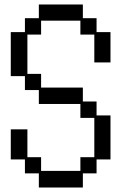

<svg xmlns="http://www.w3.org/2000/svg" viewBox="-20 -807 540 855"><path d="M91 -97H28V-231H102V-107H163V-46H338V-107H400V-282H338V-344H153V-406H91V-468H28V-664H91V-726H153V-787H349V-726H410V-664H472V-529H400V-653H338V-715H163V-653H102V-478H163V-417H349V-355H410V-293H472V-97H410V-35H349V28H153V-35H91Z"/></svg>

Font: DotGothic16
Style: Regular
Weight: 400
Designer: Fontworks Inc.
Foundry: Fontworks Inc.
Version: Version 1.100